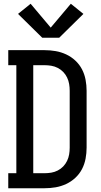

<svg xmlns="http://www.w3.org/2000/svg" viewBox="-20 -1002 540 1022"><path d="M24 0V-80H67V-655H24V-735H217Q247 -735 276 -730Q305 -725 332 -712.5Q359 -700 381 -679.5Q403 -659 416.5 -633Q430 -607 435.5 -577.5Q441 -548 441 -519V-216Q441 -187 435.5 -157.5Q430 -128 416.5 -102Q403 -76 381 -55.5Q359 -35 332 -22.5Q305 -10 276 -5Q247 0 217 0ZM217 -80Q235 -80 253 -83Q271 -86 287.5 -94.5Q304 -103 316.5 -116Q329 -129 337 -145.5Q345 -162 348 -180Q351 -198 351 -216V-519Q351 -537 348 -555Q345 -573 337 -589.5Q329 -606 316.5 -619Q304 -632 287.5 -640.5Q271 -649 253 -652Q235 -655 217 -655H157V-80ZM205 -801 76 -928 143 -982 250 -855 357 -982 424 -928 295 -801Z"/></svg>

Font: Iosevka Slab Medium
Style: Regular
Weight: 500
Monospace: yes
Designer: Belleve Invis
Foundry: Belleve Invis
Version: Version 11.1.1; ttfautohint (v1.8.3)